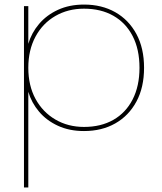

<svg xmlns="http://www.w3.org/2000/svg" viewBox="-20 -567 711 841"><path d="M104 -375Q118 -423 151 -462Q184 -501 234 -524Q284 -547 348 -547Q426 -547 485 -513.5Q544 -480 577.5 -418Q611 -356 611 -270Q611 -184 577.5 -122Q544 -60 485 -26.5Q426 7 348 7Q284 7 234 -16Q184 -39 151 -78Q118 -117 104 -165V254H85V-540H104ZM591 -270Q591 -351 561 -409Q531 -467 476.5 -498Q422 -529 348 -529Q278 -529 222.5 -497Q167 -465 135.5 -406.5Q104 -348 104 -270Q104 -192 135.5 -134Q167 -76 222.5 -43.5Q278 -11 348 -11Q422 -11 476.5 -42Q531 -73 561 -131.5Q591 -190 591 -270Z"/></svg>

Font: Poppins Devanagari Thin
Style: Regular
Weight: 100
Designer: Ninad Kale (Devanagari), Jonny Pinhorn (Latin)
Foundry: Indian Type Foundry
Version: 4.005